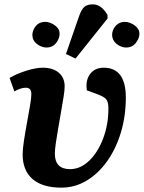

<svg xmlns="http://www.w3.org/2000/svg" viewBox="-20 -848 661 882"><path d="M262 14Q175 14 129.5 -25.5Q84 -65 84 -139Q84 -162 90 -201.5Q96 -241 104 -284Q112 -327 118 -363Q124 -399 124 -416Q124 -445 99 -445Q75 -445 46 -428L24 -490Q56 -509 100.5 -523Q145 -537 176 -537Q223 -537 250 -514Q277 -491 277 -451Q277 -433 272 -402.5Q267 -372 260.5 -334.5Q254 -297 247.5 -259.5Q241 -222 236.5 -191Q232 -160 232 -142Q232 -71 302 -71Q349 -71 389 -109Q429 -147 453.5 -211Q478 -275 478 -350Q478 -380 467.5 -392.5Q457 -405 420 -418L379 -433Q372 -479 394 -508Q416 -537 456 -537Q558 -537 558 -400Q558 -314 535 -238.5Q512 -163 471.5 -106.5Q431 -50 377.5 -18Q324 14 262 14ZM327 -579 283 -600 342 -770Q353 -803 366.5 -815.5Q380 -828 406 -828Q446 -828 474 -779V-763ZM160 -639Q135 -653 130 -675.5Q125 -698 139 -721Q152 -742 175 -746.5Q198 -751 222 -738Q249 -723 253 -702Q257 -681 243 -658Q230 -636 207 -631Q184 -626 160 -639ZM526 -639Q502 -653 496.5 -675.5Q491 -698 505 -721Q519 -742 541.5 -746.5Q564 -751 588 -738Q615 -723 619.5 -702Q624 -681 609 -658Q596 -636 573 -631Q550 -626 526 -639Z"/></svg>

Font: Literata 7pt
Style: Bold Italic
Weight: 700
Italic angle: -2°
Designer: Latin by Veronika Burian and Jose Scaglione. Greek by Irene Vlachou. Cyrillic by Vera Evstafieva
Foundry: TypeTogether
Version: Version 3.002